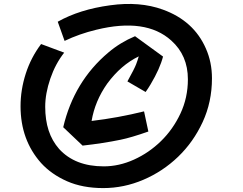

<svg xmlns="http://www.w3.org/2000/svg" viewBox="-20 -789 1242 981"><path d="M190 44Q85 -74 85 -246Q85 -330 111.5 -412.5Q138 -495 190 -564L308 -520Q263 -463 237 -387Q211 -311 211 -243.5Q211 -176 228.5 -122.5Q246 -69 282 -28Q363 61 510 61Q588 61 664.5 26.5Q741 -8 802.5 -68Q864 -128 902 -209Q940 -290 940 -384Q940 -506 855 -582Q725 -699 472 -637Q385 -616 310 -580L275 -678Q387 -741 543 -762Q694 -783 812 -740Q970 -683 1032 -541Q1063 -471 1063 -389Q1063 -268 1015.5 -165.5Q968 -63 890 12Q812 87 712.5 129.5Q613 172 507.5 172Q402 172 322.5 137Q243 102 190 44ZM448 -171Q583 -187 716 -220L738 -117Q650 -86 596 -75Q509 -57 402 -45L303 -139Q358 -373 534 -521Q594 -572 670 -604L813 -500Q797 -438 750 -359Q737 -337 724 -319L631 -373Q667 -438 675.5 -460.5Q684 -483 689 -501Q598 -457 528 -362Q465 -273 448 -171Z"/></svg>

Font: Vampiro One
Style: Regular
Weight: 400
Designer: Riccardo De Franceschi
Foundry: Sorkin Type Co.
Version: Version 1.002